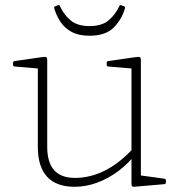

<svg xmlns="http://www.w3.org/2000/svg" viewBox="-20 -710 692 736"><path d="M520 -162V-14L501 -40L610 -25Q616 -24 616 -18V-11Q616 -5 610 -4L493 6Q489 6 486.5 4Q484 2 484 -5V-116V-125V-162ZM266 6Q196 6 160.5 -32.5Q125 -71 125 -147V-327H161V-147Q161 -28 267 -28Q389 -28 496 -147L500 -120Q472 -83 434 -54.5Q396 -26 353 -10Q310 6 266 6ZM484 -162V-327H520V-162ZM125 -327V-471L144 -446L36 -455Q30 -456 30 -462V-469Q30 -475 36 -476L141 -491Q154 -493 157.5 -490.5Q161 -488 161 -480V-327ZM484 -327V-471L503 -446L395 -455Q389 -456 389 -462V-469Q389 -475 395 -476L500 -491Q513 -493 516.5 -490.5Q520 -488 520 -480V-327ZM323 -573Q282 -573 255 -587.5Q228 -602 212 -626Q196 -650 188 -678Q186 -684 192 -686L202 -690Q208 -692 210 -686Q224 -655 250 -632.5Q276 -610 323 -610Q371 -610 397 -632.5Q423 -655 437 -686Q439 -692 445 -690L455 -686Q461 -684 459 -678Q447 -636 416 -604.5Q385 -573 323 -573Z"/></svg>

Font: Hahmlet Thin
Style: Regular
Weight: 250
Version: Version 1.002